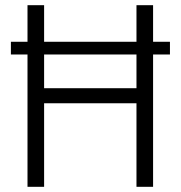

<svg xmlns="http://www.w3.org/2000/svg" viewBox="-20 -720 696 740"><path d="M86 0V-700H150V-380H506V-700H570V0H506V-322H150V0ZM22 -510V-559H635V-510Z"/></svg>

Font: Space 7353
Style: Regular
Weight: 400
Designer: Christine Claussen + Ruben Lyon  (Space 7353)
Version: Version 1.000;FEAKit 1.0